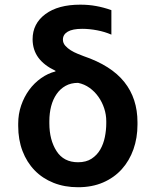

<svg xmlns="http://www.w3.org/2000/svg" viewBox="-20 -780 656 810"><path d="M56.8 -258.5Q56.8 -298.7 69.2 -335Q81.7 -371.4 103 -400.6Q124.3 -429.7 153.1 -450.1Q181.8 -470.5 214.1 -478.7L213.8 -481.5Q166.2 -503.9 142 -536.6Q117.9 -569.2 117.5 -614.3Q117.5 -680.4 171.5 -720.5Q225.1 -760.3 318.5 -760.3Q336.6 -760.3 353 -758.9Q369.3 -757.5 385.1 -754.6Q400.9 -751.8 416.9 -747.5Q432.9 -743.3 449.9 -737.2V-633.9Q422.2 -646 389.6 -652.2Q356.9 -658.4 326.7 -658.4Q285.9 -658.4 265.6 -646.3Q245.4 -634.2 245.4 -612.9Q245.4 -598.7 255.1 -587.5Q264.9 -576.3 278.6 -567.8Q292.3 -559.3 307.2 -553.3Q322.1 -547.2 332.4 -543.3Q449.2 -503.6 504.6 -433.9Q560 -364.3 560 -264.2V-254.3Q560 -198.5 543 -150.2Q525.9 -101.9 493.8 -66.2Q461.6 -30.5 415.1 -10.3Q368.6 9.9 309.3 9.9Q252.5 9.9 205.8 -8.7Q159.1 -27.3 126.1 -61.4Q93 -95.5 74.9 -143.1Q56.8 -190.7 56.8 -248.6ZM188.2 -268.8V-259.9Q188.2 -190 218.4 -142.8Q248.6 -95.5 309.3 -95.5Q343.4 -95.5 366.3 -110.4Q389.2 -125.4 402.9 -149Q416.5 -172.6 422.4 -201.9Q428.3 -231.2 428.3 -259.9V-268.8Q428.3 -296.2 419.6 -322.8Q410.9 -349.4 395.2 -371.6Q379.6 -393.8 357.8 -409.4Q335.9 -425.1 309.3 -430.4Q279.1 -430.4 256.6 -417.8Q234 -405.2 218.8 -383.2Q203.5 -361.2 195.8 -331.9Q188.2 -302.6 188.2 -268.8Z"/></svg>

Font: Inter P Semi Bold
Style: Regular
Weight: 600
Designer: Rasmus Andersson
Foundry: rsms
Version: Version 3.018;git-588b23468